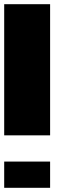

<svg xmlns="http://www.w3.org/2000/svg" viewBox="-20 -895 384 915"><path d="M218.8 -125V0H0V-125ZM218.8 -875V-250H0V-875Z"/></svg>

Font: CraftyPE
Style: Regular
Weight: 400
Designer: Erek Butcher
Foundry: Haunted Coop
Version: Version 0.018;April 4, 2024;FontCreator 15.0.0.2962 64-bit